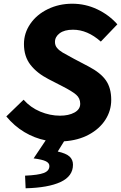

<svg xmlns="http://www.w3.org/2000/svg" viewBox="-20 -749 654 1034"><path d="M246 145Q246 129 227 119.5Q208 110 161 104L226 7Q166 -5 111.5 -37.5Q57 -70 14 -122L107 -212Q144 -170 196.5 -148Q249 -126 303 -126Q350 -126 381 -143Q412 -160 412 -190Q412 -220 390 -239Q368 -258 315 -285L241 -323Q179 -355 144 -400Q109 -445 109 -512Q109 -571 143.5 -621Q178 -671 238 -700Q298 -729 369 -729Q440 -729 503.5 -699Q567 -669 612 -618L523 -525Q451 -589 373 -589Q327 -589 301.5 -570Q276 -551 276 -523Q276 -504 287.5 -490.5Q299 -477 317.5 -466Q336 -455 379 -432L457 -391Q522 -357 550.5 -316Q579 -275 579 -211Q579 -153 547.5 -104Q516 -55 458.5 -24Q401 7 325 12L291 67Q336 77 354.5 94Q373 111 373 138Q373 200 306.5 231Q240 262 118 265L115 197Q186 194 216 182.5Q246 171 246 145Z"/></svg>

Font: Nebula Sans Bold
Style: Regular
Weight: 700
Italic angle: -9°
Designer: Paul D. Hunt for Adobe (as Source Sans)
Foundry: Nebula Entertainment & Broadcasting LLC
Version: Version 1.010